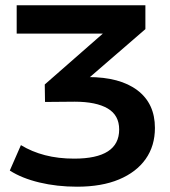

<svg xmlns="http://www.w3.org/2000/svg" viewBox="-20 -514 643 725"><path d="M271 191Q195 191 128.5 175Q62 159 17 130L59 34Q100 59 150 72Q200 85 260 85Q345 85 387.5 57.5Q430 30 430 -25Q430 -79 386.5 -104.5Q343 -130 262 -130L150 -129L149 -195L407 -421L406 -387H43V-494H529V-404L286 -194L247 -223H313Q433 -223 499 -173Q565 -123 565 -31Q565 37 530 86.5Q495 136 429.5 163.5Q364 191 271 191Z"/></svg>

Font: Nunito Sans 10pt SemiExpanded
Style: Bold
Weight: 700
Width: 6
Designer: Vernon Adams
Foundry: Vernon Adams
Version: Version 3.101;gftools[0.9.27]